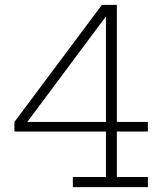

<svg xmlns="http://www.w3.org/2000/svg" viewBox="-20 -772 680 792"><path d="M462 -752V-42H590V0H280.5V-42H417V-713.5L400.5 -752ZM590 -269V-229.5H39.5V-269ZM400.5 -752 439.5 -734.5 75.5 -246 39.5 -269Z"/></svg>

Font: Hepta Slab ExtraLight Light
Style: Regular
Weight: 300
Version: Version 1.100